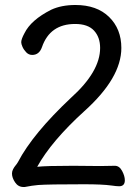

<svg xmlns="http://www.w3.org/2000/svg" viewBox="-20 -739 540 769"><path d="M74 10Q53 10 40.5 -8.5Q28 -27 28 -44Q28 -53 32.5 -61.5Q37 -70 42.5 -76.5Q48 -83 52 -90Q111 -203 264 -347Q381 -452 381 -547Q381 -590 356.5 -616.5Q332 -643 281 -643Q180 -643 148 -550Q137 -519 109 -519Q95 -519 85 -529.5Q75 -540 70 -551.5Q65 -563 65 -570Q65 -582 78 -606Q104 -659 185 -700Q226 -719 282 -719Q368 -719 417 -671Q466 -623 466 -547Q466 -427 318 -294Q186 -174 129 -71Q165 -75 273 -75L381 -74L440 -75Q458 -75 469 -54.5Q480 -34 480 -17Q480 7 457 7Q447 7 426 4Q390 -1 317 -1Q173 -1 133 2Q109 4 79 10Z"/></svg>

Font: LXGW WenKai Mono TC
Style: Bold
Weight: 700
Designer: LXGW / Fontworks Inc.
Foundry: LXGW / Fontworks Inc.
Version: Version 1.330